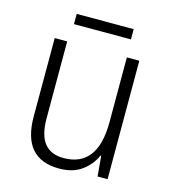

<svg xmlns="http://www.w3.org/2000/svg" viewBox="-102 -740 740 833"><g transform="rotate(15 268.0 -324.0)"><path d="M455 -532V0H410L402 -91H399Q380 -48 340.5 -19Q301 10 239 10Q75 10 75 -180V-532H131V-187Q131 -111 160 -75Q189 -39 246 -39Q399 -39 399 -241V-532ZM396 -658V-612H140V-658Z"/></g></svg>

Font: Noto Sans Georgian SemiCondensed Light
Style: Regular
Weight: 300
Width: 4
Designer: Monotype Design Team, Akaki Razmadze
Foundry: Google LLC
Version: Version 2.005; ttfautohint (v1.8.4.7-5d5b)